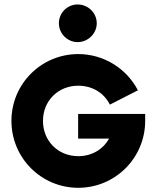

<svg xmlns="http://www.w3.org/2000/svg" viewBox="-20 -850 710 877"><path d="M334.5 -657.7C382.3 -657.7 421.9 -696.8 421.9 -743.7C421.9 -791.5 382.3 -829.6 334.5 -829.6C287.6 -829.6 249 -791.5 249 -743.7C249 -696.8 287.6 -657.7 334.5 -657.7ZM336.9 -329.6V-216.8H478C451.2 -168 399.9 -136.7 337.4 -136.7C245.6 -136.7 176.3 -205.6 176.3 -297.9C176.3 -389.6 245.6 -458.5 337.4 -458.5C402.8 -458.5 455.6 -424.8 481.9 -372.1L609.9 -437.5C559.1 -535.6 455.6 -603 337.4 -603C168.5 -603 32.2 -466.8 32.2 -297.9C32.2 -128.4 168.5 7.8 337.4 7.8C506.3 7.8 643.1 -128.4 643.1 -297.9V-329.6Z"/></svg>

Font: Now Black
Style: Regular
Weight: 400
Designer: Alfredo Marco Pradil
Foundry: Alfredo Marco Pradil
Version: Version 1.200;hotconv 1.0.109;makeotfexe 2.5.65596